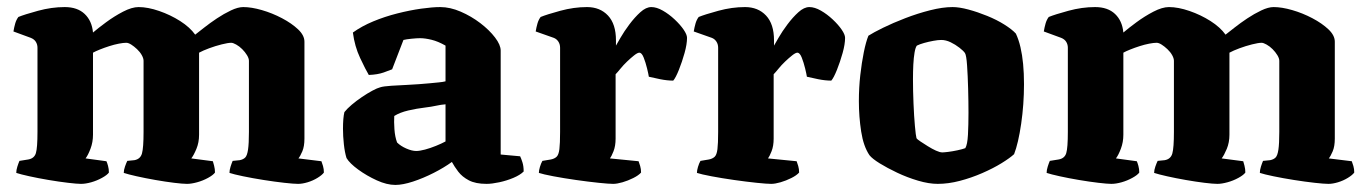

<svg xmlns="http://www.w3.org/2000/svg" viewBox="-20 -520 3865 543"><path d="M209 0Q198 0 172.5 -3Q147 -6 117.5 -11Q88 -16 63 -21.5Q38 -27 26 -31Q26 -39 29 -48.5Q32 -58 35 -65L60 -69Q77 -72 81.5 -87Q86 -102 86 -147V-385Q86 -394 81.5 -401.5Q77 -409 67 -413L18 -431Q20 -443 23 -453.5Q26 -464 32 -472Q49 -479 87.5 -489.5Q126 -500 163 -500Q199 -500 219.5 -480.5Q240 -461 243 -428Q257 -440 280 -457Q303 -474 328 -487Q353 -500 372 -500Q398 -500 430 -489Q462 -478 489.5 -460.5Q517 -443 532 -422Q541 -429 557.5 -442Q574 -455 593.5 -468Q613 -481 633 -490.5Q653 -500 668 -500Q691 -500 720.5 -491.5Q750 -483 777.5 -468.5Q805 -454 823 -437Q841 -420 841 -402V-128Q841 -106 835 -92Q829 -78 824 -72L889 -64Q891 -59 893.5 -50.5Q896 -42 896 -32Q891 -25 878 -17Q865 -9 850 -4.5Q835 0 823 0Q811 0 784 -3Q757 -6 725.5 -11Q694 -16 667.5 -21.5Q641 -27 629 -31Q629 -39 632 -48.5Q635 -58 638 -65L658 -67Q668 -69 673.5 -74.5Q679 -80 681.5 -97Q684 -114 684 -147V-348Q684 -355 678.5 -364Q673 -373 665 -381Q657 -389 648 -394Q639 -399 634 -399Q625 -399 607 -394.5Q589 -390 571.5 -383.5Q554 -377 543 -371V-139Q543 -117 535.5 -99Q528 -81 521 -72L582 -64Q583 -61 585.5 -51.5Q588 -42 588 -32Q583 -25 568.5 -17Q554 -9 537.5 -4.5Q521 0 509 0Q497 0 472.5 -3Q448 -6 419.5 -11Q391 -16 366.5 -21.5Q342 -27 330 -31Q330 -39 333.5 -49Q337 -59 340 -65L360 -67Q377 -70 381.5 -86Q386 -102 386 -147V-348Q386 -355 381 -364Q376 -373 367.5 -381Q359 -389 351 -394Q343 -399 337 -399Q329 -399 316 -396.5Q303 -394 289 -389.5Q275 -385 262.5 -380Q250 -375 243 -371V-139Q243 -118 236 -99.5Q229 -81 222 -72L281 -64Q283 -60 285.5 -51Q288 -42 288 -32Q283 -25 268.5 -17Q254 -9 238 -4.5Q222 0 209 0Z M1098 3Q1074 3 1045.5 -10Q1017 -23 993 -40.5Q969 -58 960 -73Q955 -89 952.5 -112Q950 -135 950 -156Q950 -171 951 -183Q952 -195 954 -203Q962 -213 975 -224Q988 -235 1003.5 -245.5Q1019 -256 1033 -263.5Q1047 -271 1055 -273Q1064 -276 1087 -277.5Q1110 -279 1133 -280Q1150 -281 1165.5 -282Q1181 -283 1195.5 -284.5Q1210 -286 1221 -287Q1232 -288 1240 -290V-391Q1219 -403 1200.5 -407.5Q1182 -412 1168 -412Q1159 -412 1144 -410.5Q1129 -409 1121 -407L1089 -324Q1082 -321 1065 -315Q1048 -309 1023 -308Q1014 -323 998.5 -356Q983 -389 978 -428Q1003 -446 1035.5 -459.5Q1068 -473 1103.5 -482Q1139 -491 1171 -495.5Q1203 -500 1225 -500Q1253 -500 1283 -487Q1313 -474 1338.5 -454.5Q1364 -435 1380 -414Q1396 -393 1396 -377V-83L1451 -78Q1454 -72 1457.5 -61Q1461 -50 1461 -35Q1451 -25 1432 -17Q1413 -9 1392 -4.5Q1371 0 1356 0Q1325 0 1306 -10Q1287 -20 1276 -34.5Q1265 -49 1258 -62Q1236 -46 1206.5 -31Q1177 -16 1148 -6.5Q1119 3 1098 3ZM1157 -93Q1167 -93 1182 -97Q1197 -101 1213 -107.5Q1229 -114 1240 -120V-225Q1227 -224 1213.5 -221Q1200 -218 1183 -216Q1158 -213 1134.5 -207.5Q1111 -202 1095 -192Q1094 -176 1095.5 -154.5Q1097 -133 1103 -117Q1113 -107 1129 -100Q1145 -93 1157 -93Z M1714 0Q1702 0 1673 -3Q1644 -6 1609 -11Q1574 -16 1545 -21.5Q1516 -27 1504 -31Q1504 -38 1507 -48Q1510 -58 1514 -65L1538 -69Q1548 -71 1554 -76.5Q1560 -82 1562 -98Q1564 -114 1564 -147V-385Q1564 -395 1559 -402.5Q1554 -410 1546 -413L1495 -431Q1497 -443 1500 -453.5Q1503 -464 1509 -472Q1526 -479 1564.5 -489.5Q1603 -500 1640 -500Q1677 -500 1699.5 -476Q1722 -452 1722 -406V-391Q1725 -396 1735 -413.5Q1745 -431 1760 -451Q1775 -471 1791 -485.5Q1807 -500 1822 -500Q1837 -500 1854.5 -490Q1872 -480 1888 -465Q1904 -450 1913.5 -436Q1923 -422 1923 -413Q1923 -395 1916 -370Q1909 -345 1900 -322.5Q1891 -300 1884 -292Q1867 -292 1847 -296Q1827 -300 1815 -303Q1814 -310 1810 -326.5Q1806 -343 1800.5 -357Q1795 -371 1788 -371Q1783 -371 1773.5 -363.5Q1764 -356 1753.5 -346Q1743 -336 1734.5 -325.5Q1726 -315 1721 -310V-128Q1721 -107 1715 -92Q1709 -77 1705 -72L1786 -64Q1788 -59 1790.5 -50.5Q1793 -42 1793 -32Q1786 -24 1771 -16.5Q1756 -9 1740.5 -4.5Q1725 0 1714 0Z M2161 0Q2149 0 2120 -3Q2091 -6 2056 -11Q2021 -16 1992 -21.5Q1963 -27 1951 -31Q1951 -38 1954 -48Q1957 -58 1961 -65L1985 -69Q1995 -71 2001 -76.5Q2007 -82 2009 -98Q2011 -114 2011 -147V-385Q2011 -395 2006 -402.5Q2001 -410 1993 -413L1942 -431Q1944 -443 1947 -453.5Q1950 -464 1956 -472Q1973 -479 2011.5 -489.5Q2050 -500 2087 -500Q2124 -500 2146.5 -476Q2169 -452 2169 -406V-391Q2172 -396 2182 -413.5Q2192 -431 2207 -451Q2222 -471 2238 -485.5Q2254 -500 2269 -500Q2284 -500 2301.5 -490Q2319 -480 2335 -465Q2351 -450 2360.5 -436Q2370 -422 2370 -413Q2370 -395 2363 -370Q2356 -345 2347 -322.5Q2338 -300 2331 -292Q2314 -292 2294 -296Q2274 -300 2262 -303Q2261 -310 2257 -326.5Q2253 -343 2247.5 -357Q2242 -371 2235 -371Q2230 -371 2220.5 -363.5Q2211 -356 2200.5 -346Q2190 -336 2181.5 -325.5Q2173 -315 2168 -310V-128Q2168 -107 2162 -92Q2156 -77 2152 -72L2233 -64Q2235 -59 2237.5 -50.5Q2240 -42 2240 -32Q2233 -24 2218 -16.5Q2203 -9 2187.5 -4.5Q2172 0 2161 0Z M2632 0Q2607 0 2576.5 -9Q2546 -18 2517.5 -31.5Q2489 -45 2468 -58Q2447 -71 2439 -81Q2422 -106 2415.5 -148Q2409 -190 2409 -234Q2409 -272 2413 -307.5Q2417 -343 2423 -372.5Q2429 -402 2436 -419Q2450 -428 2477.5 -441.5Q2505 -455 2540 -468.5Q2575 -482 2610.5 -491Q2646 -500 2674 -500Q2693 -500 2719 -493Q2745 -486 2772 -475Q2799 -464 2820.5 -450.5Q2842 -437 2853 -425Q2861 -408 2866 -386.5Q2871 -365 2873.5 -339Q2876 -313 2876 -282Q2876 -225 2868 -170Q2860 -115 2848 -84Q2836 -73 2812.5 -58.5Q2789 -44 2758 -30.5Q2727 -17 2694.5 -8.5Q2662 0 2632 0ZM2645 -89Q2650 -89 2662 -90.5Q2674 -92 2688 -95Q2702 -98 2710 -101Q2716 -111 2717.5 -139Q2719 -167 2719 -201Q2719 -232 2718 -269Q2717 -306 2715 -335Q2713 -364 2709 -370Q2705 -376 2693.5 -385Q2682 -394 2668.5 -400.5Q2655 -407 2642 -407Q2633 -407 2619.5 -404.5Q2606 -402 2593.5 -398.5Q2581 -395 2573 -391Q2569 -386 2566.5 -371.5Q2564 -357 2563 -337.5Q2562 -318 2562 -296Q2562 -264 2563.5 -227.5Q2565 -191 2567.5 -163.5Q2570 -136 2572 -129Q2574 -126 2583 -120Q2592 -114 2604 -106.5Q2616 -99 2627 -94Q2638 -89 2645 -89Z M3123 0Q3112 0 3086.5 -3Q3061 -6 3031.5 -11Q3002 -16 2977 -21.5Q2952 -27 2940 -31Q2940 -39 2943 -48.5Q2946 -58 2949 -65L2974 -69Q2991 -72 2995.5 -87Q3000 -102 3000 -147V-385Q3000 -394 2995.5 -401.5Q2991 -409 2981 -413L2932 -431Q2934 -443 2937 -453.5Q2940 -464 2946 -472Q2963 -479 3001.5 -489.5Q3040 -500 3077 -500Q3113 -500 3133.5 -480.5Q3154 -461 3157 -428Q3171 -440 3194 -457Q3217 -474 3242 -487Q3267 -500 3286 -500Q3312 -500 3344 -489Q3376 -478 3403.5 -460.5Q3431 -443 3446 -422Q3455 -429 3471.5 -442Q3488 -455 3507.5 -468Q3527 -481 3547 -490.5Q3567 -500 3582 -500Q3605 -500 3634.5 -491.5Q3664 -483 3691.5 -468.5Q3719 -454 3737 -437Q3755 -420 3755 -402V-128Q3755 -106 3749 -92Q3743 -78 3738 -72L3803 -64Q3805 -59 3807.5 -50.5Q3810 -42 3810 -32Q3805 -25 3792 -17Q3779 -9 3764 -4.5Q3749 0 3737 0Q3725 0 3698 -3Q3671 -6 3639.5 -11Q3608 -16 3581.5 -21.5Q3555 -27 3543 -31Q3543 -39 3546 -48.5Q3549 -58 3552 -65L3572 -67Q3582 -69 3587.5 -74.5Q3593 -80 3595.5 -97Q3598 -114 3598 -147V-348Q3598 -355 3592.5 -364Q3587 -373 3579 -381Q3571 -389 3562 -394Q3553 -399 3548 -399Q3539 -399 3521 -394.5Q3503 -390 3485.5 -383.5Q3468 -377 3457 -371V-139Q3457 -117 3449.5 -99Q3442 -81 3435 -72L3496 -64Q3497 -61 3499.5 -51.5Q3502 -42 3502 -32Q3497 -25 3482.5 -17Q3468 -9 3451.5 -4.5Q3435 0 3423 0Q3411 0 3386.5 -3Q3362 -6 3333.5 -11Q3305 -16 3280.5 -21.5Q3256 -27 3244 -31Q3244 -39 3247.5 -49Q3251 -59 3254 -65L3274 -67Q3291 -70 3295.5 -86Q3300 -102 3300 -147V-348Q3300 -355 3295 -364Q3290 -373 3281.5 -381Q3273 -389 3265 -394Q3257 -399 3251 -399Q3243 -399 3230 -396.5Q3217 -394 3203 -389.5Q3189 -385 3176.5 -380Q3164 -375 3157 -371V-139Q3157 -118 3150 -99.5Q3143 -81 3136 -72L3195 -64Q3197 -60 3199.5 -51Q3202 -42 3202 -32Q3197 -25 3182.5 -17Q3168 -9 3152 -4.5Q3136 0 3123 0Z"/></svg>

Font: Texturina 12pt ExtraBold
Style: Regular
Weight: 800
Designer: Guillermo Torres Carreño
Foundry: Omnibus-Type
Version: Version 1.002